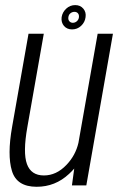

<svg xmlns="http://www.w3.org/2000/svg" viewBox="-20 -728 464 754"><path d="M262.5 0 271.5 -66Q262 -55 251 -45Q197 5.5 124 5.5Q45.5 5.5 26.8 -57Q8 -119.5 27.5 -229.5L92 -595.5H152L87.5 -229.5Q69.5 -128.5 85.8 -83.8Q102 -39 152.5 -39Q201.5 -39 241 -80.5Q276.5 -117.5 288 -167L363.5 -595.5H423.5L319 0ZM263 -612.5Q243 -612.5 231.2 -626.2Q219.5 -640 222 -660.5Q225 -680 240 -694Q255 -708 275.5 -708Q295.5 -708 307.2 -694Q319 -680 316 -660.5Q313.5 -640.5 298.5 -626.5Q283.5 -612.5 263 -612.5ZM266 -638.5Q275 -638.5 282 -644.8Q289 -651 290 -660.5Q291 -670 286 -675.8Q281 -681.5 272.5 -681.5Q263.5 -681.5 256.5 -675.8Q249.5 -670 248.5 -660.5Q247 -651 252.2 -644.8Q257.5 -638.5 266 -638.5Z"/></svg>

Font: Anybody Light
Style: Italic
Weight: 300
Italic angle: -10°
Designer: Tyler Finck
Foundry: Etcetera Type Company
Version: Version 1.010; ttfautohint (v1.8.3) -l 8 -r 50 -G 200 -x 14 